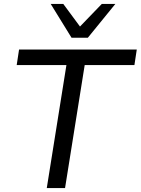

<svg xmlns="http://www.w3.org/2000/svg" viewBox="-20 -957 716 977"><path d="M218 0 318 -626H65L77 -705H676L664 -626H411L311 0ZM344 -765 238 -937H302L387 -822L498 -937H567L427 -765Z"/></svg>

Font: Nunito Sans 12pt ExtraLight 12pt Medium
Style: Italic
Weight: 500
Italic angle: -9°
Version: Version 3.101;gftools[0.9.27]